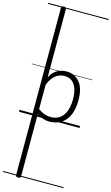

<svg xmlns="http://www.w3.org/2000/svg" viewBox="-246 -1222 1126 1944"><g transform="rotate(15 317.5 -250.0)"><path d="M164 646Q150 646 144 641.5Q138 637 138 627V-1127Q138 -1137 144.5 -1141.5Q151 -1146 165 -1146Q178 -1146 184 -1141.5Q190 -1137 190 -1127V-412Q214 -456 243 -479Q272 -502 302.5 -510.5Q333 -519 362 -519Q446 -519 499 -456.5Q552 -394 552 -266Q552 -214 542.5 -170Q533 -126 514 -91.5Q495 -57 466.5 -33Q438 -9 401.5 4Q365 17 321 17Q286 17 254 6Q222 -5 190 -27V627Q190 637 183.5 641.5Q177 646 164 646ZM190 -78Q225 -53 258 -42Q291 -31 323 -31Q355 -31 381.5 -40Q408 -49 429 -67.5Q450 -86 465 -114Q480 -142 488 -179.5Q496 -217 496 -263Q496 -327 480 -373.5Q464 -420 432.5 -444.5Q401 -469 353 -469Q320 -469 290 -455.5Q260 -442 234.5 -412Q209 -382 190 -333ZM0 621H635V631H0ZM0 -20H635V0H0ZM0 -505H635V-500H0ZM0 -1141H635V-1131H0Z"/></g></svg>

Font: Playwrite BR Guides
Style: Regular
Weight: 400
Designer: Veronika Burian, José Scaglione
Foundry: TypeTogether
Version: Version 1.003